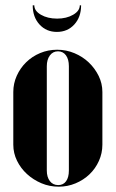

<svg xmlns="http://www.w3.org/2000/svg" viewBox="-20 -692 435 722"><path d="M195 -505Q229 -505 260 -492Q291 -479 314 -457Q337 -435 351 -406.5Q365 -378 365 -346V-148Q365 -116 352 -87Q339 -58 316.5 -36.5Q294 -15 264 -2.5Q234 10 201 10Q166 10 135.5 -3Q105 -16 81.5 -37.5Q58 -59 44 -87.5Q30 -116 30 -148V-346Q30 -378 43 -407Q56 -436 78.5 -458Q101 -480 131 -492.5Q161 -505 195 -505ZM198 -499Q179 -499 167.5 -483.5Q156 -468 156 -443V-51Q156 -26 167.5 -11Q179 4 199 4Q218 4 228.5 -10.5Q239 -25 239 -51V-443Q239 -469 228 -484Q217 -499 198 -499ZM280 -672H285Q285 -628 259.5 -600Q234 -572 194 -572Q154 -572 128.5 -600Q103 -628 103 -672H109Q109 -651 134 -636.5Q159 -622 195 -622Q230 -622 255 -636.5Q280 -651 280 -672Z"/></svg>

Font: Moniqa Black
Style: Regular
Weight: 900
Designer: Rajesh Rajput
Foundry: Rajesh Rajput
Version: Version 1.000